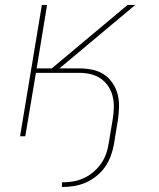

<svg xmlns="http://www.w3.org/2000/svg" viewBox="-20 -550 640 775"><path d="M230 205V186Q252 186 274 182.5Q296 179 317 169.5Q338 160 356 145Q374 130 387.5 111Q401 92 408.5 70.5Q416 49 419 27L435 -69Q439 -93 439.5 -116.5Q440 -140 434.5 -162Q429 -184 416.5 -202.5Q404 -221 385.5 -233.5Q367 -246 344.5 -251Q322 -256 299 -256H125L82 0H61L149 -530H170L128 -274H189L495 -530H526L220 -274H299Q325 -274 351 -269Q377 -264 398 -250.5Q419 -237 433.5 -216Q448 -195 454.5 -170.5Q461 -146 460.5 -119.5Q460 -93 456 -66L440 31Q436 55 427.5 78.5Q419 102 404.5 123Q390 144 369.5 160.5Q349 177 326 187Q303 197 278.5 201Q254 205 230 205Z"/></svg>

Font: Iosevka Curly ThExObl
Style: Regular
Weight: 100
Width: 7
Italic angle: -9°
Monospace: yes
Designer: Belleve Invis
Foundry: Belleve Invis
Version: Version 11.1.0; ttfautohint (v1.8.3)